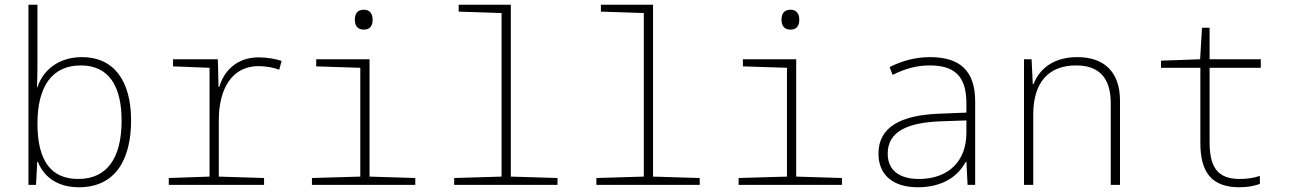

<svg xmlns="http://www.w3.org/2000/svg" viewBox="-20 -780 5440 810"><path d="M313 10C467 10 533 -107 533 -272C533 -441 459 -539 326 -539C226 -539 161 -483 138 -412H136C138 -453 138 -501 138 -535V-760H100V0H132L137 -97H140C164 -36 220 10 313 10ZM310 -25C193 -25 138 -105 138 -259C138 -416 200 -504 321 -504C439 -504 493 -417 493 -271C493 -111 430 -25 310 -25Z M692 0H1094V-29L903 -35V-272C903 -409 961 -501 1070 -501C1103 -501 1134 -495 1158 -486L1168 -523C1145 -531 1108 -538 1071 -538C983 -538 926 -485 905 -413H902L899 -530H710V-500L864 -494V-35L692 -29Z M1515 -655C1543 -655 1552 -674 1552 -697C1552 -721 1541 -739 1515 -739C1487 -739 1477 -721 1477 -697C1477 -672 1488 -655 1515 -655ZM1296 0H1732V-29L1539 -35V-530H1314V-500L1500 -494V-35L1296 -29Z M1896 0H2332V-29L2135 -35V-760H1915V-731L2096 -725V-35L1896 -29Z M2496 0H2932V-29L2735 -35V-760H2515V-731L2696 -725V-35L2496 -29Z M3315 -655C3343 -655 3352 -674 3352 -697C3352 -721 3341 -739 3315 -739C3287 -739 3277 -721 3277 -697C3277 -672 3288 -655 3315 -655ZM3096 0H3532V-29L3339 -35V-530H3114V-500L3300 -494V-35L3096 -29Z M3852 10C3955 10 4021 -35 4054 -97H4057L4062 0H4094V-352C4094 -481 4030 -539 3904 -539C3841 -539 3785 -523 3733 -497L3746 -464C3801 -492 3851 -504 3902 -504C4005 -504 4057 -461 4057 -344V-305L3935 -300C3782 -293 3686 -245 3686 -132C3686 -44 3745 10 3852 10ZM3857 -25C3771 -25 3725 -64 3725 -132C3725 -226 3810 -262 3943 -268L4057 -272V-219C4057 -102 3983 -25 3857 -25Z M4300 0H4339V-297C4339 -437 4408 -504 4519 -504C4613 -504 4666 -456 4666 -344V0H4705V-355C4705 -479 4636 -539 4525 -539C4420 -539 4364 -486 4340 -425H4337L4332 -530H4300Z M5209 10C5246 10 5271 4 5295 -4V-38C5272 -30 5244 -25 5210 -25C5112 -25 5083 -80 5083 -182V-494H5299V-530H5083V-663H5051L5043 -530L4878 -524V-494H5044V-177C5044 -55 5090 10 5209 10Z"/></svg>

Font: Noto Sans Mono ExtraLight
Style: Regular
Weight: 200
Designer: Monotype Design Team
Foundry: Monotype Imaging Inc.
Version: Version 2.014